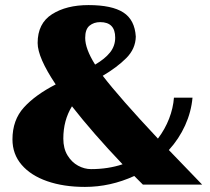

<svg xmlns="http://www.w3.org/2000/svg" viewBox="-20 -726 824 755"><path d="M29 -178Q29 -254 74 -303.5Q119 -353 199 -394Q128 -500 128 -557Q128 -634 184.5 -670Q241 -706 328 -706Q420 -706 465 -677Q510 -648 514 -582Q513 -534 476.5 -497.5Q440 -461 384 -428Q451 -341 601 -181Q629 -218 645 -259.5Q661 -301 664 -342H737Q732 -286 708 -233Q684 -180 644 -136L775 0H542L508 -34Q414 9 314 9Q230 9 165.5 -13.5Q101 -36 65 -78Q29 -120 29 -178ZM433 -578Q433 -639 374 -639Q349 -639 332 -625Q315 -611 315 -577Q315 -534 354 -472Q392 -494 412.5 -519.5Q433 -545 433 -578ZM462 -80Q345 -203 263 -308Q229 -253 229 -181Q229 -142 245.5 -115Q262 -88 287 -74.5Q312 -61 338 -61Q405 -61 462 -80Z"/></svg>

Font: Taviraj Black
Style: Regular
Weight: 900
Designer: Katatrad Team
Foundry: CadsonDemak
Version: Version 1.001